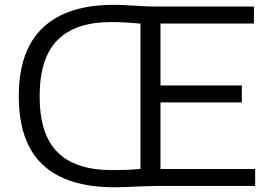

<svg xmlns="http://www.w3.org/2000/svg" viewBox="-20 -767 1117 792"><path d="M1032.5 -70V0H626Q609.5 0 583.5 1Q557.5 2 544.5 2.5Q482.5 5.5 453.5 5.5Q256 5.5 156.8 -87Q57.5 -179.5 57.5 -370Q57.5 -559 157 -653Q256.5 -747 449 -747Q471.5 -747 499.5 -745.5Q527.5 -744 536.5 -743.5Q587.5 -740 619.5 -740H1027.5V-670H642V-414.5H977.5V-344.5H642V-70ZM559.5 -669.5Q494.5 -676 438.5 -676Q290.5 -676 217 -601.5Q143.5 -527 143.5 -369.5Q143.5 -212.5 217.5 -139Q291.5 -65.5 440 -65.5Q517.5 -65.5 559.5 -70.5Z"/></svg>

Font: Encode Sans Semi Expanded
Style: Regular
Weight: 400
Width: 6
Designer: Multiple Designers
Foundry: Impallari Type
Version: Version 2.000